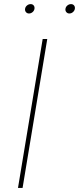

<svg xmlns="http://www.w3.org/2000/svg" viewBox="-20 -918 386 938"><path d="M210.9 -727.5 90.3 0H67.9L188.5 -727.5ZM318.8 -852.1Q309.6 -852.1 304 -858.9Q298.3 -865.7 299.8 -875Q301.3 -884.8 309.3 -891.4Q317.4 -897.9 327.1 -897.9Q336.4 -897.9 341.8 -891.4Q347.2 -884.8 345.7 -875Q344.2 -865.7 336.4 -858.9Q328.6 -852.1 318.8 -852.1ZM121.6 -852.1Q112.3 -852.1 106.7 -858.9Q101.1 -865.7 102.5 -875Q104 -884.8 112.1 -891.4Q120.1 -897.9 129.9 -897.9Q139.2 -897.9 144.5 -891.4Q149.9 -884.8 148.4 -875Q147 -865.7 139.2 -858.9Q131.3 -852.1 121.6 -852.1Z"/></svg>

Font: Inter Thin
Style: Italic
Weight: 250
Italic angle: -9.3988°
Designer: Rasmus Andersson
Foundry: rsms
Version: Version 4.001;git-66647c0bb